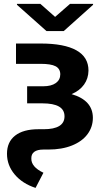

<svg xmlns="http://www.w3.org/2000/svg" viewBox="-20 -752 553 978"><path d="M430.7 -392.6Q430.2 -352.1 408.2 -321.3Q386.2 -290.5 344.7 -272.5Q452.6 -241.2 453.1 -152.3Q453.1 -105.5 425.8 -68.6Q398.4 -31.7 346.9 -11Q295.4 9.8 225.6 9.8H201.2Q170.4 9.8 154.8 21.2Q139.2 32.7 139.6 54.7Q138.2 98.1 201.2 127.9L161.1 205.1Q93.8 183.1 54.7 136.5Q15.6 89.8 15.6 31.2Q15.6 -28.8 57.1 -61.3Q98.6 -93.8 175.8 -93.8H203.1Q254.9 -93.8 281.7 -110.1Q308.6 -126.5 308.6 -159.2Q308.6 -192.9 280.5 -209.2Q252.4 -225.6 195.3 -225.6H118.2V-312.5H199.2Q241.2 -312.5 264.2 -328.9Q287.1 -345.2 287.1 -374Q286.6 -402.3 262.9 -414.6Q239.3 -426.8 187.5 -426.8H61.5V-530.3H187.5Q307.1 -530.3 368.9 -495.8Q430.7 -461.4 430.7 -392.6ZM260.7 -666 336.9 -732.4H454.1V-727.5L304.7 -593.8H216.8L66.4 -727.5V-732.4H185.5Z"/></svg>

Font: Pretendard GOV
Style: Bold
Weight: 700
Designer: Base glyphs from Inter by Rasmus Andersson; Hangeul glyphs from Noto Sans CJK(Source Han Sans) by Jang Soo-young and Kan
Foundry: Kil Hyung-jin
Version: Version 1.309